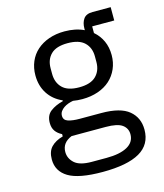

<svg xmlns="http://www.w3.org/2000/svg" viewBox="-118 -675 835 975"><g transform="rotate(-15 300.0 -187.0)"><path d="M301 212Q176 212 121.5 179Q67 146 67 84Q67 42 89 19Q111 -4 151 -15V-27Q129 -38 117 -55Q105 -72 105 -98Q105 -138 131.5 -158Q158 -178 198 -188V-192Q150 -213 123.5 -254Q97 -295 97 -350Q97 -389 111 -422Q125 -455 151.5 -478.5Q178 -502 215 -515Q252 -528 297 -528Q355 -528 399 -507V-516Q399 -546 413 -566Q427 -586 461 -586H556V-516H440V-481Q468 -457 483 -424Q498 -391 498 -350Q498 -311 483.5 -278Q469 -245 443 -221.5Q417 -198 379.5 -185Q342 -172 297 -172Q284 -172 272 -173Q260 -174 248 -176Q236 -174 223 -169.5Q210 -165 199 -157.5Q188 -150 181 -140Q174 -130 174 -117Q174 -94 197 -86.5Q220 -79 257 -79H371Q471 -79 516 -41.5Q561 -4 561 59Q561 137 496 174.5Q431 212 301 212ZM374 -5H195Q143 16 143 65Q143 99 170 123.5Q197 148 260 148H338Q408 148 447 126.5Q486 105 486 63Q486 32 461 13.5Q436 -5 374 -5ZM414 -336V-365Q414 -411 385.5 -438.5Q357 -466 297 -466Q237 -466 209 -438.5Q181 -411 181 -365V-336Q181 -290 209 -262Q237 -234 297 -234Q357 -234 385.5 -262Q414 -290 414 -336Z"/></g></svg>

Font: IBM Plaex Mono
Style: Regular
Weight: 400
Designer: Mike Abbink, Paul van der Laan, Pieter van Rosmalen
Foundry: Bold Monday
Version: Version 2.003